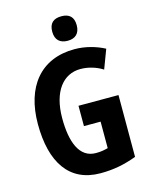

<svg xmlns="http://www.w3.org/2000/svg" viewBox="-135 -1016 882 1113"><g transform="rotate(-15 305.5 -459.0)"><path d="M343 -928C296 -928 269 -906 269 -855C269 -805 297 -781 343 -781C388 -781 416 -805 416 -855C416 -905 390 -928 343 -928ZM305 -401V-279H405V-120C381 -114 365 -110 332 -110C233 -110 195 -213 195 -355C195 -517 268 -604 370 -604C418 -604 466 -589 503 -565L546 -679C495 -706 431 -724 367 -724C163 -724 50 -582 50 -359C50 -129 141 10 328 10C410 10 475 -4 545 -30V-401Z"/></g></svg>

Font: Noto Sans Sinhala Condensed
Style: Bold
Weight: 700
Width: 3
Designer: Jelle Bosma - Monotype Design Team
Foundry: Monotype Imaging Inc.
Version: Version 2.006